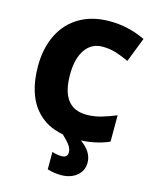

<svg xmlns="http://www.w3.org/2000/svg" viewBox="-138 -816 925 1148"><g transform="rotate(15 324.5 -242.0)"><path d="M395 -565.9Q326.2 -565.9 287.6 -509.5Q249 -453.1 249 -354Q249 -147.9 405.8 -147.9Q453.1 -147.9 497.6 -161.1Q542 -174.3 586.9 -192.9V-29.8Q497.6 9.8 384.8 9.8Q223.1 9.8 137 -84Q50.8 -177.7 50.8 -355Q50.8 -465.8 92.5 -549.8Q134.3 -633.8 212.6 -679Q291 -724.1 397 -724.1Q512.7 -724.1 618.2 -673.8L559.1 -522Q519.5 -540.5 480 -553.2Q440.4 -565.9 395 -565.9ZM362.8 97.2Q362.8 77.1 349.9 57.1Q336.9 37.1 297.9 0H401.9Q447.8 32.2 467.3 62.7Q486.8 93.3 486.8 127Q486.8 178.2 448.7 209.2Q410.6 240.2 352.1 240.2Q307.6 240.2 267.1 227.1V119.1Q276.9 123.5 294.2 126.7Q311.5 129.9 325.2 129.9Q362.8 129.9 362.8 97.2Z"/></g></svg>

Font: OpenSansExtrabold
Style: Regular
Weight: 800
Foundry: Ascender Corporation
Version: Version 1.10